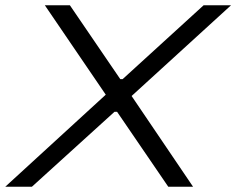

<svg xmlns="http://www.w3.org/2000/svg" viewBox="-41 -708 896 728"><path d="M-21 0 360 -349 129 -688H224L415 -408H424L731 -688H835L458 -344L691 0H597L403 -284H393L80 0Z"/></svg>

Font: Saira Expanded
Style: Italic
Weight: 400
Width: 7
Italic angle: -12°
Designer: Hector Gatti with collaboration of the Omnibus-Type team
Foundry: Omnibus-Type
Version: Version 1.101